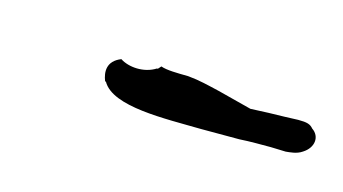

<svg xmlns="http://www.w3.org/2000/svg" viewBox="-25 -396 402 225"><g transform="rotate(20 176.0 -283.5)"><path d="M222 -259 268 -263C281 -265 295 -266 306 -267L324 -268C329 -269 337 -270 343 -275C355 -284 355 -298 344 -304C340 -308 336 -309 325 -308L309 -306C298 -305 283 -303 268 -301L226 -308C212 -310 200 -312 187 -312H186C173 -311 160 -310 153 -312L150 -308H149C136 -298 117 -298 106 -304C90 -296 92 -283 97 -273H98C115 -248 178 -256 222 -259Z"/></g></svg>

Font: Stray Cat
Style: BdObl
Weight: 700
Version: Version 1.0